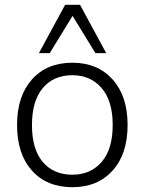

<svg xmlns="http://www.w3.org/2000/svg" viewBox="-20 -771 602 799"><path d="M281 8Q175 8 113 -61Q51 -130 51 -251Q51 -371 113 -440.5Q175 -510 281 -510Q386 -510 448.5 -440.5Q511 -371 511 -251Q511 -130 448.5 -61Q386 8 281 8ZM281 -44Q357 -44 403 -97Q449 -150 449 -251Q449 -351 403 -404.5Q357 -458 281 -458Q203 -458 158 -404.5Q113 -351 113 -251Q113 -150 158 -97Q203 -44 281 -44ZM142 -550 251 -751H313L422 -550H377L282 -705L187 -550Z"/></svg>

Font: Mulish Light
Style: Regular
Weight: 300
Designer: Vernon Adams
Foundry: Vernon Adams
Version: Version 3.603; ttfautohint (v1.8.3)